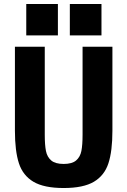

<svg xmlns="http://www.w3.org/2000/svg" viewBox="-20 -933 640 965"><path d="M205 -698V-256Q205 -204 211 -174Q217 -144 237.5 -126.5Q258 -109 300 -109Q342 -109 362.5 -126.5Q383 -144 389 -174Q395 -204 395 -256V-698H545V-276Q545 -174 525 -112.5Q505 -51 452 -19.5Q399 12 300 12Q201 12 148 -19.5Q95 -51 75 -112.5Q55 -174 55 -276V-698ZM490 -913V-755H331V-913ZM271 -913V-755H112V-913Z"/></svg>

Font: iA Writer Mono V
Style: Regular
Weight: 400
Designer: Mike Abbink, Paul van der Laan, Pieter van Rosmalen
Foundry: Bold Monday
Version: Version 2.000